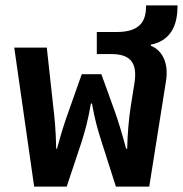

<svg xmlns="http://www.w3.org/2000/svg" viewBox="-20 -694 682 714"><path d="M107 0H228L283 -165C297 -209 307 -245 318 -309H322C333 -247 343 -213 358 -166L411 0H535L598 -397C605 -444 594 -502 541 -524V-528C613 -542 640 -598 640 -669V-674H523V-669C523 -613 498 -575 414 -575H340V-493H393C464 -493 492 -462 480 -385L466 -297C459 -252 454 -194 453 -141H449C432 -204 420 -243 405 -285L357 -418H284L237 -285C221 -241 209 -204 192 -141H189C188 -209 182 -265 178 -298L154 -517H33Z"/></svg>

Font: Noto Sans Thai UI SemiCondensed Semi
Style: Regular
Weight: 600
Width: 4
Designer: Monotype Design Team
Foundry: Monotype Imaging Inc.
Version: Version 1.901